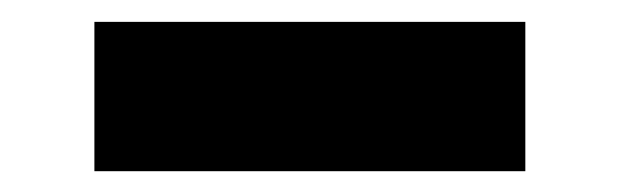

<svg xmlns="http://www.w3.org/2000/svg" viewBox="-20 -374 580 180"><path d="M68.5 -213.5V-353.5H472.5V-213.5Z"/></svg>

Font: Encode Sans Expanded Expanded
Style: Bold
Weight: 700
Width: 7
Designer: Multiple Designers
Foundry: Impallari Type
Version: Version 3.000; ttfautohint (v1.8.3) -l 8 -r 50 -G 200 -x 14 